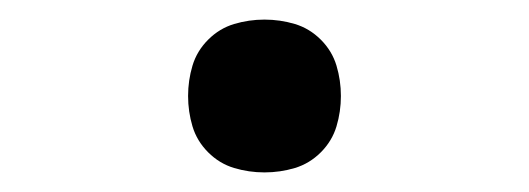

<svg xmlns="http://www.w3.org/2000/svg" viewBox="-20 -438 540 196"><path d="M250 -262Q234 -262 219 -266.5Q204 -271 192.5 -282.5Q181 -294 176.5 -309Q172 -324 172 -340Q172 -356 176.5 -371Q181 -386 192.5 -397.5Q204 -409 219 -413.5Q234 -418 250 -418Q266 -418 281 -413.5Q296 -409 307.5 -397.5Q319 -386 323.5 -371Q328 -356 328 -340Q328 -324 323.5 -309Q319 -294 307.5 -282.5Q296 -271 281 -266.5Q266 -262 250 -262Z"/></svg>

Font: Zed Mono
Style: Regular
Weight: 400
Monospace: yes
Designer: Belleve Invis
Foundry: Belleve Invis
Version: Version 1.0.0; ttfautohint (v1.8.4)